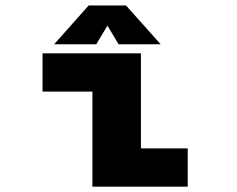

<svg xmlns="http://www.w3.org/2000/svg" viewBox="-20 -700 890 720"><path d="M582.5 -534H424.5L383 -604L341 -534H183L312.5 -679.5H452.5ZM508.5 -143.5H684V0H326.5V-356.5H139.5V-500H508.5Z"/></svg>

Font: League Mono Wide ExtraBold
Style: Regular
Weight: 800
Width: 8
Designer: Tyler Finck
Foundry: The League of Moveable Type / Tyler Finck
Version: Version 2.210